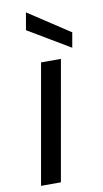

<svg xmlns="http://www.w3.org/2000/svg" viewBox="-89 -824 463 866"><g transform="rotate(-10 142.5 -391.0)"><path d="M26.4 0 123.2 -548.3H214.2L117.4 0ZM81.4 -703.2 95.2 -782.3 285.4 -657.4 273.3 -589Z"/></g></svg>

Font: Poppins Variable
Style: Italic
Weight: 100
Italic angle: -10°
Designer: Jonny Pinhorn
Foundry: Indian Type Foundry
Version: Version 6.000